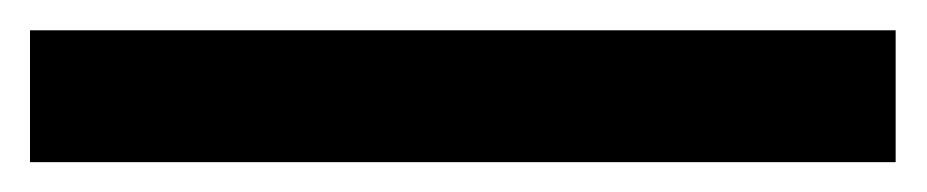

<svg xmlns="http://www.w3.org/2000/svg" viewBox="-20 96 618 128"><path d="M0 116.2H577.1V204.1H0Z"/></svg>

Font: Montserrat arm SemiBold
Style: Regular
Weight: 600
Designer: Julieta Ulanovsky
Foundry: Julieta Ulanovsky
Version: Version 6.000;PS 006.000;hotconv 1.0.88;makeotf.lib2.5.64775